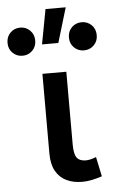

<svg xmlns="http://www.w3.org/2000/svg" viewBox="-132 -828 522 880"><g transform="rotate(-5 129.0 -388.0)"><path d="M210.5 14Q169.5 14 138.2 -1Q107 -16 89.2 -47.5Q71.5 -79 71.5 -128.5V-495H181.5V-160Q181.5 -116.5 194 -99.5Q206.5 -82.5 235.5 -82.5Q246 -82.5 258.2 -85.5Q270.5 -88.5 283 -93.5L302 -3.5Q278.5 4.5 255.2 9.2Q232 14 210.5 14ZM81.5 -629.5 111.5 -789.5H204.5L156.5 -629.5ZM-11.5 -585.5Q-38.5 -585.5 -57 -603.8Q-75.5 -622 -75.5 -650Q-75.5 -678.5 -57 -696.8Q-38.5 -715 -11.5 -715Q15 -715 33.5 -696.5Q52 -678 52 -650Q52 -622 33.5 -603.8Q15 -585.5 -11.5 -585.5ZM271 -585.5Q244 -585.5 225.5 -603.8Q207 -622 207 -650Q207 -678.5 225.5 -696.8Q244 -715 271 -715Q298 -715 316.5 -696.8Q335 -678.5 335 -650Q335 -622 316.5 -603.8Q298 -585.5 271 -585.5Z"/></g></svg>

Font: Geologica Roman
Style: Regular
Weight: 400
Designer: Sindre Bremnes, Frode Helland
Foundry: Monokrom Skriftforlag AS
Version: Version 1.010;gftools[0.9.28]